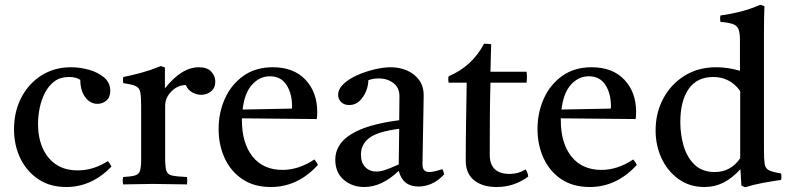

<svg xmlns="http://www.w3.org/2000/svg" viewBox="-20 -775 3329 808"><path d="M434 -97Q444 -85 449 -74Q366 12 259 12Q190 12 141 -21Q92 -54 65.5 -109Q39 -164 39 -231Q39 -304 69 -363Q99 -422 153.5 -457Q208 -492 279 -492Q316 -492 354 -481.5Q392 -471 418 -449Q444 -427 444 -393Q444 -366 428 -352Q412 -338 390 -338Q360 -338 339 -365.5Q318 -393 318 -439Q300 -451 270 -451Q234 -451 209.5 -433Q185 -415 169.5 -385Q154 -355 147 -320.5Q140 -286 140 -253Q140 -197 159 -153Q178 -109 215 -83.5Q252 -58 307 -58Q339 -58 369.5 -67Q400 -76 434 -97Z M498 1Q495 -15 498 -30Q532 -32 548 -36.5Q564 -41 569 -56Q574 -71 574 -104V-328Q574 -367 570.5 -386Q567 -405 551.5 -412.5Q536 -420 499 -425Q496 -439 499 -451Q539 -459 577 -469.5Q615 -480 657 -497L674 -491V-403Q744 -492 817 -492Q852 -492 869 -473.5Q886 -455 886 -432Q886 -405 868 -390.5Q850 -376 827 -376Q808 -376 789.5 -386Q771 -396 762 -417Q728 -417 701.5 -390.5Q675 -364 675 -329V-114Q675 -75 679.5 -58Q684 -41 703.5 -36.5Q723 -32 767 -30Q769 -16 767 1Q733 1 697 0Q661 -1 623 -1Q586 -1 557.5 0Q529 1 498 1Z M1120 12Q1049 12 1000 -21Q951 -54 925.5 -109.5Q900 -165 900 -232Q900 -301 926.5 -360Q953 -419 1004 -455.5Q1055 -492 1128 -492Q1216 -492 1265.5 -439.5Q1315 -387 1315 -304Q1315 -294 1314.5 -286.5Q1314 -279 1313 -274L998 -277Q998 -273 998 -270Q998 -172 1043 -116Q1088 -60 1169 -60Q1237 -60 1303 -104Q1313 -92 1318 -81Q1233 12 1120 12ZM1001 -314 1208 -318Q1209 -320 1209 -323.5Q1209 -327 1209 -328Q1209 -382 1185.5 -418Q1162 -454 1116 -454Q1073 -454 1041 -419Q1009 -384 1001 -314Z M1741 10Q1675 10 1658 -56Q1587 12 1513 12Q1462 12 1426.5 -18.5Q1391 -49 1391 -103Q1391 -235 1660 -269Q1660 -293 1660.5 -318Q1661 -343 1661 -371Q1661 -406 1635.5 -425.5Q1610 -445 1574 -445Q1548 -445 1530 -437Q1530 -414 1520 -390Q1510 -366 1492.5 -349.5Q1475 -333 1450 -333Q1428 -333 1415.5 -345.5Q1403 -358 1403 -376Q1403 -400 1425.5 -421.5Q1448 -443 1483 -458.5Q1518 -474 1556 -483Q1594 -492 1624 -492Q1661 -492 1692.5 -478.5Q1724 -465 1743.5 -438.5Q1763 -412 1763 -373Q1763 -349 1762 -310.5Q1761 -272 1760.5 -228.5Q1760 -185 1759 -146Q1758 -107 1758 -83Q1758 -51 1786 -51Q1804 -51 1841 -63Q1845 -58 1846.5 -52Q1848 -46 1849 -41Q1824 -14 1796.5 -2Q1769 10 1741 10ZM1658 -83 1660 -233Q1568 -221 1533.5 -194Q1499 -167 1499 -125Q1499 -90 1517.5 -71.5Q1536 -53 1564 -53Q1582 -53 1604.5 -61Q1627 -69 1658 -83Z M2070 12Q2010 12 1975 -16.5Q1940 -45 1940 -99Q1940 -187 1941.5 -269Q1943 -351 1944 -427H1868Q1865 -442 1868 -454Q1967 -496 2017 -591Q2025 -591 2033 -590.5Q2041 -590 2047 -589Q2046 -563 2045.5 -534Q2045 -505 2044 -473H2196Q2199 -451 2196 -427H2044Q2042 -357 2041.5 -279.5Q2041 -202 2041 -124Q2041 -43 2125 -43Q2161 -43 2192 -62Q2201 -50 2203 -32Q2144 12 2070 12Z M2462 12Q2391 12 2342 -21Q2293 -54 2267.5 -109.5Q2242 -165 2242 -232Q2242 -301 2268.5 -360Q2295 -419 2346 -455.5Q2397 -492 2470 -492Q2558 -492 2607.5 -439.5Q2657 -387 2657 -304Q2657 -294 2656.5 -286.5Q2656 -279 2655 -274L2340 -277Q2340 -273 2340 -270Q2340 -172 2385 -116Q2430 -60 2511 -60Q2579 -60 2645 -104Q2655 -92 2660 -81Q2575 12 2462 12ZM2343 -314 2550 -318Q2551 -320 2551 -323.5Q2551 -327 2551 -328Q2551 -382 2527.5 -418Q2504 -454 2458 -454Q2415 -454 2383 -419Q2351 -384 2343 -314Z M3116 13 3100 6 3096 -63Q3061 -25 3024.5 -6.5Q2988 12 2944 12Q2882 12 2835.5 -21.5Q2789 -55 2764 -109Q2739 -163 2739 -226Q2739 -299 2770.5 -359Q2802 -419 2859.5 -455.5Q2917 -492 2994 -492Q3017 -492 3042 -488.5Q3067 -485 3094 -477V-605Q3094 -636 3088 -651.5Q3082 -667 3064.5 -673.5Q3047 -680 3012 -683Q3009 -696 3012 -710Q3052 -715 3094 -725.5Q3136 -736 3180 -755L3197 -749Q3196 -727 3195.5 -699Q3195 -671 3195 -638V-142Q3195 -104 3198 -85Q3201 -66 3216 -58.5Q3231 -51 3267 -45Q3270 -32 3267 -18Q3227 -12 3189 -5Q3151 2 3116 13ZM3095 -392Q3052 -451 2982 -451Q2913 -451 2878 -400.5Q2843 -350 2843 -261Q2843 -209 2857 -161Q2871 -113 2903 -82Q2935 -51 2988 -51Q3055 -51 3095 -109Z"/></svg>

Font: Tiro Gurmukhi
Style: Regular
Weight: 400
Designer: Gurmukhi: John Hudson & Fiona Ross. Latin: John Hudson.
Foundry: Tiro Typeworks Ltd.
Version: Version 1.52